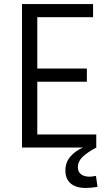

<svg xmlns="http://www.w3.org/2000/svg" viewBox="-20 -720 548 937"><path d="M87.4 -700.2H434.2V-636H162V-385.4H403.9V-321.2H162V-63.7H449.8V0H87.4ZM398.6 197.3Q350.6 197.3 324.8 175.2Q299.1 153.1 299.1 111.5Q299.1 72.1 324 43.6Q349 15 385.4 0H450.2Q405.9 23.4 382.9 45.7Q359.9 68 359.9 95.3Q359.9 118 375.1 130.2Q390.3 142.3 418.8 142.3Q425.7 142.3 448.4 138.3L455.7 192Q425 197.3 398.6 197.3Z"/></svg>

Font: DavidDev Light
Style: Regular
Weight: 300
Designer: David.dev
Foundry: David.dev
Version: Version 1.001;FEAKit 1.0